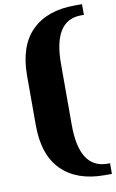

<svg xmlns="http://www.w3.org/2000/svg" viewBox="-101 -771 633 1045"><g transform="rotate(-10 215.0 -249.0)"><path d="M68 -113V-386Q68 -551 152.5 -634.5Q237 -718 389 -718H430V-659H411Q261 -656 261 -418V-80Q261 157 411 161H430V220H389Q237 220 152.5 136Q68 52 68 -113Z"/></g></svg>

Font: Sarpanch ExtraBold
Style: Regular
Weight: 800
Designer: Manushi Parikh (Devanagari and Latin), Jyotish Sonowal (Devanagari)
Foundry: Indian Type Foundry
Version: Version 2.004;PS 1.0;hotconv 1.0.78;makeotf.lib2.5.61930; tt